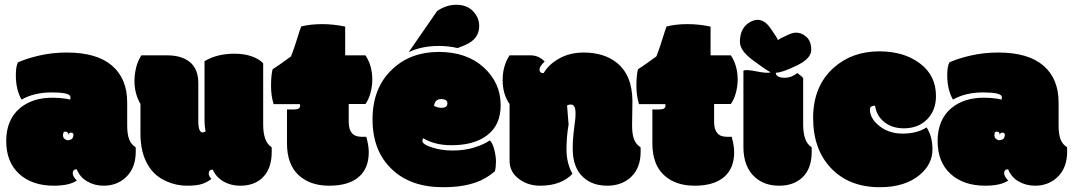

<svg xmlns="http://www.w3.org/2000/svg" viewBox="-20 -764 4461 799"><path d="M509.3 -241.7V-337.4Q509.3 -437 445.8 -491.2Q382.3 -545.4 258.3 -545.4Q198.2 -545.4 144 -533Q89.8 -520.5 54.7 -504.4Q45.9 -487.3 45.9 -452.1Q45.9 -390.1 69.8 -349.6Q122.1 -379.4 195.8 -379.4Q230.5 -379.4 252 -375Q273.4 -370.6 273.4 -357.9Q273.4 -354.5 272 -349.6Q270.5 -350.1 252.9 -353.5Q226.6 -357.4 198.2 -357.4Q115.2 -357.4 63 -314Q5.9 -265.6 5.9 -177.5Q5.9 -89.4 59.8 -40.3Q113.8 8.8 204.1 8.8Q268.1 8.8 299.8 -12.7Q282.7 -29.8 282.7 -43.5Q282.7 -59.6 299.3 -59.6Q312.5 -26.4 343.3 -8.8Q374 8.8 411.1 8.8Q465.8 8.8 502.9 -25.4Q544.9 -64 544.9 -133.3V-142.1Q544.9 -148.9 544.4 -151.4Q524.9 -163.6 517.1 -185.1Q509.3 -206.5 509.3 -241.7ZM250.5 -216.3Q258.3 -216.3 261.7 -212.4Q265.1 -208.5 263.2 -200.2Q266.1 -213.9 278.3 -211.9Q281.7 -211.4 283.7 -209Q288.1 -204.1 282.7 -190.4Q279.3 -182.1 260.7 -180.2Q242.2 -185.5 242.2 -200.2Q242.2 -216.3 250.5 -216.3Z M823.2 -212.9Q805.2 -212.9 805.2 -260.3V-418.5Q805.2 -476.6 770.8 -505.1Q736.3 -533.7 675.8 -533.7H568.4Q553.2 -511.2 546.4 -482.4Q539.6 -453.6 539.6 -426.8Q539.6 -374.5 564.5 -331.1V-208.5Q564.5 -127.4 597.2 -74.7Q624 -30.3 674.3 -8.8Q714.8 8.8 757.6 8.8Q800.3 8.8 822.3 1Q844.2 -6.8 859.9 -19.5Q848.6 -30.8 848.6 -42Q848.6 -58.1 865.2 -58.1Q880.4 -25.4 910.9 -8.3Q941.4 8.8 979 8.8Q1039.1 8.8 1073.2 -25.4Q1110.8 -62 1110.8 -133.3V-142.1Q1110.8 -148.9 1110.4 -151.4Q1075.2 -173.3 1075.2 -246.1V-500.5Q1058.6 -518.6 1027.6 -529.5Q996.6 -540.5 955.6 -540.5Q882.8 -540.5 831.1 -509.3V-268.1Q831.1 -233.9 835.9 -217.8Q829.1 -212.9 823.2 -212.9Z M1174.3 -308.6V-167.5Q1174.3 -80.6 1221.9 -35.9Q1269.5 8.8 1349.9 8.8Q1430.2 8.8 1472.4 -27.1Q1514.6 -63 1514.6 -130.4Q1514.6 -157.7 1504.4 -194.8H1483.4Q1431.2 -194.8 1431.2 -257.3V-331.1H1501Q1514.6 -350.6 1522 -378.4Q1529.3 -406.2 1529.3 -432.6Q1529.3 -490.7 1501 -533.7H1416.5V-653.3Q1369.1 -663.6 1320.3 -663.6Q1271.5 -663.6 1233.4 -653.8Q1229.5 -644.5 1226.6 -634.8Q1204.6 -562.5 1190.9 -529.3Q1142.1 -493.2 1114.3 -475.6Q1107.9 -449.2 1107.9 -407Q1107.9 -364.7 1118.7 -330.6H1228Q1229 -326.7 1229 -324.7Q1229 -308.6 1204.6 -308.6Z M1823.7 15.1Q1904.8 15.1 1961.4 -5.4Q2001.5 -19 2039.6 -51.3Q2043.9 -68.8 2043.9 -91.6Q2043.9 -114.3 2036.9 -141.8Q2029.8 -169.4 2018.1 -179.7Q1993.7 -162.6 1953.4 -150.1Q1913.1 -137.7 1864 -137.7Q1814.9 -137.7 1776.4 -150.9Q1737.8 -163.1 1737.8 -177.7Q1737.8 -185.5 1741.7 -188.5Q1789.6 -159.7 1858.9 -159.7Q1951.7 -159.7 2005.4 -199.7Q2063.5 -242.2 2063.5 -325.7Q2063.5 -419.4 1992.9 -483.6Q1922.4 -547.9 1805.7 -547.9Q1689 -547.9 1612.8 -476.1Q1530.3 -398.9 1530.3 -267.3Q1530.3 -135.7 1610.4 -60.1Q1688.5 15.1 1823.7 15.1ZM1806.2 -572.8Q1846.7 -572.8 1884.3 -564L1899.4 -569.8Q1935.1 -583 1952.1 -600.1Q1974.1 -622.1 1974.1 -656.5Q1974.1 -690.9 1948.5 -717.5Q1922.9 -744.1 1879.6 -744.1Q1836.4 -744.1 1798.8 -717.8L1680.7 -546.9Q1734.9 -572.8 1806.2 -572.8ZM1817.4 -315.4Q1799.8 -315.4 1786.1 -323.7Q1790 -351.6 1815.9 -351.6Q1841.8 -351.6 1841.8 -334Q1841.8 -315.4 1817.4 -315.4Z M2610.4 -241.7 2611.8 -341.8Q2611.8 -451.7 2545.4 -503.9Q2492.7 -545.4 2408.2 -545.4Q2352.1 -545.4 2307.9 -521Q2263.7 -496.6 2242.2 -459.5Q2225.1 -459.5 2225.1 -474.6Q2225.1 -487.8 2246.6 -507.8Q2222.2 -533.7 2187.5 -533.7H2100.6Q2071.8 -490.2 2071.8 -430.9Q2071.8 -371.6 2100.6 -331.1V-94.7Q2100.6 -46.4 2142.6 -17.1Q2178.7 8.8 2228 8.8Q2314.5 8.8 2362.3 -40.5Q2337.4 -85.9 2337.4 -141.1Q2337.4 -196.3 2346.2 -245.6L2339.8 -325.2Q2346.7 -329.1 2355.7 -329.1Q2364.7 -329.1 2369.9 -320.8Q2375 -312.5 2375 -293.5Q2375 -274.4 2373.5 -264.6Q2372.1 -254.9 2370.8 -243.7Q2369.6 -232.4 2366.5 -206.3Q2363.3 -180.2 2363.3 -146Q2363.3 -65.4 2407.7 -25.9Q2445.8 8.8 2507.1 8.8Q2568.4 8.8 2607.2 -28.6Q2646 -65.9 2646 -133.3V-142.1Q2646 -148.9 2645.5 -151.4Q2626 -163.6 2618.2 -185.1Q2610.4 -206.5 2610.4 -241.7Z M2694.8 -308.6V-167.5Q2694.8 -80.6 2742.4 -35.9Q2790 8.8 2870.4 8.8Q2950.7 8.8 2992.9 -27.1Q3035.2 -63 3035.2 -130.4Q3035.2 -157.7 3024.9 -194.8H3003.9Q2951.7 -194.8 2951.7 -257.3V-331.1H3021.5Q3035.2 -350.6 3042.5 -378.4Q3049.8 -406.2 3049.8 -432.6Q3049.8 -490.7 3021.5 -533.7H2937V-653.3Q2889.6 -663.6 2840.8 -663.6Q2792 -663.6 2753.9 -653.8Q2750 -644.5 2747.1 -634.8Q2725.1 -562.5 2711.4 -529.3Q2662.6 -493.2 2634.8 -475.6Q2628.4 -449.2 2628.4 -407Q2628.4 -364.7 2639.2 -330.6H2748.5Q2749.5 -326.7 2749.5 -324.7Q2749.5 -308.6 2725.1 -308.6Z M3322.3 -439.5Q3317.9 -444.8 3298.3 -460Q3272.5 -440.4 3247.6 -440.4Q3208.5 -440.4 3208.5 -461.4Q3232.4 -460.9 3294.2 -490.5Q3356 -520 3356 -556.2Q3356 -592.3 3335.9 -610.4Q3303.7 -639.2 3263.7 -621.1Q3226.6 -604.5 3217.3 -597.2Q3212.9 -609.4 3185.1 -648.4Q3150.4 -697.3 3104.7 -674.1Q3059.1 -650.9 3059.1 -589.4Q3059.1 -553.7 3112.3 -513.9Q3165.5 -474.1 3186.5 -463.4Q3175.3 -457.5 3128.9 -466.8Q3082.5 -476.1 3073.7 -469.7V-152.3Q3073.7 -68.8 3123 -25.4Q3162.1 8.8 3222.4 8.8Q3282.7 8.8 3318.8 -25.4Q3357.9 -61.5 3357.9 -133.3V-142.1Q3357.9 -148.9 3357.4 -151.4Q3322.3 -173.3 3322.3 -246.1Z M3641.6 15.1Q3745.1 15.1 3806.6 -35.6Q3860.4 -80.1 3860.4 -142.6Q3860.4 -196.3 3835.9 -233.9Q3796.4 -208 3736.1 -208Q3675.8 -208 3635.3 -243.2Q3600.1 -272.9 3600.1 -308.6Q3600.1 -324.2 3621.6 -324.2Q3627.4 -282.2 3659.9 -256.1Q3692.4 -230 3741.2 -230Q3801.3 -230 3838.1 -267.3Q3875 -304.7 3875 -364.3Q3875 -450.2 3808.1 -500.2Q3741.2 -550.3 3639.6 -550.3Q3525.4 -550.3 3449.2 -481.9Q3363.8 -405.3 3363.8 -273.4Q3363.8 -141.6 3439.2 -63.2Q3514.6 15.1 3641.6 15.1Z M4385.3 -241.7V-337.4Q4385.3 -437 4321.8 -491.2Q4258.3 -545.4 4134.3 -545.4Q4074.2 -545.4 4020 -533Q3965.8 -520.5 3930.7 -504.4Q3921.9 -487.3 3921.9 -452.1Q3921.9 -390.1 3945.8 -349.6Q3998 -379.4 4071.8 -379.4Q4106.4 -379.4 4127.9 -375Q4149.4 -370.6 4149.4 -357.9Q4149.4 -354.5 4147.9 -349.6Q4146.5 -350.1 4128.9 -353.5Q4102.5 -357.4 4074.2 -357.4Q3991.2 -357.4 3939 -314Q3881.8 -265.6 3881.8 -177.5Q3881.8 -89.4 3935.8 -40.3Q3989.7 8.8 4080.1 8.8Q4144 8.8 4175.8 -12.7Q4158.7 -29.8 4158.7 -43.5Q4158.7 -59.6 4175.3 -59.6Q4188.5 -26.4 4219.2 -8.8Q4250 8.8 4287.1 8.8Q4341.8 8.8 4378.9 -25.4Q4420.9 -64 4420.9 -133.3V-142.1Q4420.9 -148.9 4420.4 -151.4Q4400.9 -163.6 4393.1 -185.1Q4385.3 -206.5 4385.3 -241.7ZM4126.5 -216.3Q4134.3 -216.3 4137.7 -212.4Q4141.1 -208.5 4139.2 -200.2Q4142.1 -213.9 4154.3 -211.9Q4157.7 -211.4 4159.7 -209Q4164.1 -204.1 4158.7 -190.4Q4155.3 -182.1 4136.7 -180.2Q4118.2 -185.5 4118.2 -200.2Q4118.2 -216.3 4126.5 -216.3Z"/></svg>

Font: Friends & Family
Style: Regular
Weight: 400
Designer: Sarang Kulkarni, Maithili Shingre, Noopur Datye
Foundry: Ek Type
Version: Version 1.000;hotconv 1.0.117;makeotfexe 2.5.65602